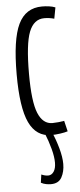

<svg xmlns="http://www.w3.org/2000/svg" viewBox="-55 -574 343 825"><g transform="rotate(-5 117.0 -162.0)"><path d="M25 -263Q25 -413 56.5 -478.5Q88 -544 159 -544Q173 -544 188.5 -542Q204 -540 216 -535L207 -487Q186 -493 164 -493Q119 -493 98.5 -441Q78 -389 78 -260Q78 -140 98.5 -90.5Q119 -41 160 -41Q170 -41 185.5 -42.5Q201 -44 211 -46L222 0Q210 4 189 7Q168 10 151 10Q86 10 55.5 -54.5Q25 -119 25 -263ZM93 175Q109 182 122 182Q137 182 146.5 168Q156 154 156 129Q156 104 147 70Q138 36 123 -1H155Q169 30 180 69Q191 108 191 138Q191 171 177.5 195.5Q164 220 131 220Q122 220 110.5 218Q99 216 88 210Z"/></g></svg>

Font: Georama Extra Condensed Light
Style: Regular
Weight: 300
Width: 2
Designer: Jean-Baptiste Levee
Foundry: Production Type
Version: Version 1.000